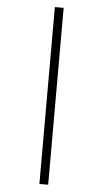

<svg xmlns="http://www.w3.org/2000/svg" viewBox="-62 -795 550 1023"><g transform="rotate(5 213.0 -284.0)"><path d="M189 -757H236V189H189Z"/></g></svg>

Font: Taviraj ExtraLight
Style: Regular
Weight: 200
Designer: Katatrad Team
Foundry: CadsonDemak
Version: Version 1.030